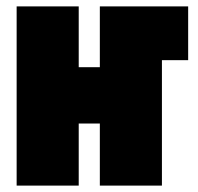

<svg xmlns="http://www.w3.org/2000/svg" viewBox="-20 -580 618 600"><path d="M32 0V-560H226V-370H292V-560H568V-392H486V0H292V-194H226V0Z"/></svg>

Font: Tektur Condensed ExtraBold
Style: Regular
Weight: 800
Width: 3
Designer: Adam Jagosz
Foundry: Adam Jagosz
Version: Version 1.005;gftools[0.9.30]